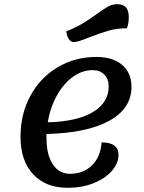

<svg xmlns="http://www.w3.org/2000/svg" viewBox="-20 -872 690 917"><path d="M202 -232V-213Q202 -133 232 -87.5Q262 -42 314 -42Q379 -42 420 -83Q461 -124 465 -192Q546 -192 546 -132Q546 -92 514 -55.5Q482 -19 426.5 3Q371 25 304 25Q198 25 138 -40Q78 -105 78 -219Q78 -327 125 -414Q172 -501 255 -550.5Q338 -600 440 -600Q519 -600 563.5 -562Q608 -524 608 -457Q608 -354 502.5 -295.5Q397 -237 202 -232ZM208 -288Q346 -291 422.5 -336Q499 -381 499 -460Q499 -495 478 -516Q457 -537 423 -537Q372 -537 327.5 -504.5Q283 -472 251.5 -415.5Q220 -359 208 -288ZM296 -722Q339 -739 372 -758.5Q405 -778 441 -804Q476 -830 496.5 -841Q517 -852 541 -852Q595 -852 595 -791Q595 -758 586 -737Q539 -737 498.5 -725.5Q458 -714 402 -692Q351 -671 333 -671Q305 -671 296 -722Z"/></svg>

Font: Lemonada
Style: Regular
Weight: 400
Designer: Mohamed Gaber (Arabic) Eduardo Tunni (Latin)
Foundry: Kief Type Foundry
Version: Version 3.006